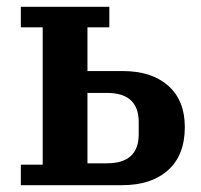

<svg xmlns="http://www.w3.org/2000/svg" viewBox="-20 -542 589 562"><path d="M41 -60H105V-462H41V-522H300V-462H236V-334H339Q424 -334 472.5 -291Q521 -248 521 -170Q521 -88 472 -44Q423 0 338 0H41ZM293 -64Q386 -64 386 -149V-185Q386 -270 293 -270H236V-64Z"/></svg>

Font: IBM Plex Serif SmBld
Style: Regular
Weight: 600
Designer: Mike Abbink, Paul van der Laan, Pieter van Rosmalen
Foundry: Bold Monday
Version: Version 3.001